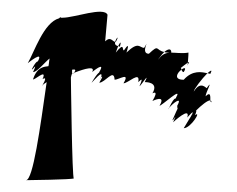

<svg xmlns="http://www.w3.org/2000/svg" viewBox="-20 -655 402 325"><path d="M24 -350C28 -350 102 -351 105 -353C102 -352 100 -524 100 -524C101 -527 101 -530 103 -531H102V-537C107 -538 109 -537 106 -533V-532C124 -539 142 -544 136 -533C136 -533 160 -553 148 -533C148 -531 147 -535 135 -515C136 -515 156 -540 151 -524C151 -524 157 -530 148 -515C158 -515 173 -540 174 -520C181 -520 201 -534 189 -514C197 -514 218 -536 214 -516C215 -516 225 -529 216 -509C218 -509 235 -536 225 -516C225 -516 250 -517 238 -497C238 -497 250 -504 238 -484C238 -484 262 -496 250 -476C254 -476 290 -510 278 -490C278 -485 277 -496 266 -472C271 -479 290 -494 280 -476C280 -466 284 -480 272 -452C272 -448 282 -468 273 -448C273 -448 303 -476 297 -456C297 -456 314 -476 302 -456C302 -456 303 -458 291 -438C303 -438 322 -469 310 -460C310 -460 313 -466 312 -468C320 -476 332 -486 336 -485C336 -491 337 -501 328 -492C328 -498 342 -523 330 -506C330 -504 320 -520 308 -500C308 -504 322 -522 331 -531C322 -533 306 -537 291 -520C273 -520 280 -532 287 -537C287 -538 287 -539 286 -540C291 -544 295 -547 298 -549C299 -559 299 -566 299 -566C289 -564 277 -566 267 -566C259 -565 253 -562 248 -554C248 -555 253 -562 258 -567C243 -570 250 -581 232 -564C216 -564 236 -594 224 -574C216 -574 215 -586 194 -566C194 -566 202 -588 190 -570C186 -568 192 -586 176 -566C176 -566 178 -572 180 -577C175 -578 174 -581 175 -584C170 -585 167 -594 158 -585L162 -630C156 -644 106 -625 86 -625H83C83 -626 82 -626 83 -626C82 -626 81 -625 80 -624C54 -617 38 -567 27 -548C27 -548 55 -571 44 -551C44 -551 41 -552 34 -538C34 -534 45 -553 36 -533C43 -533 57 -551 64 -556C63 -552 63 -547 62 -543C55 -542 43 -542 36 -521C36 -517 61 -541 52 -521C52 -521 62 -528 52 -511C53 -512 56 -514 59 -516C48 -439 36 -350 24 -350ZM51 -509C51 -510 51 -510 52 -511C52 -510 51 -510 51 -509ZM74 -514V-515ZM106 -532C106 -531 105 -531 103 -531C104 -531 105 -532 106 -532ZM150 -522C149 -522 150 -523 151 -524C151 -523 150 -523 150 -522ZM175 -584C176 -590 183 -597 176 -584ZM180 -577C183 -583 186 -587 183 -576C182 -576 181 -577 180 -577ZM258 -567C264 -572 270 -574 270 -566H267C264 -566 260 -566 258 -567ZM266 -470C266 -471 265 -471 266 -472ZM287 -537C292 -541 296 -541 291 -533C289 -533 288 -535 287 -537ZM297 -544C297 -544 298 -546 298 -549C301 -551 301 -551 297 -544ZM306 -462C306 -461 304 -461 304 -460C304 -460 306 -462 306 -462ZM331 -531C337 -536 340 -538 336 -530C335 -530 333 -531 331 -531ZM336 -485C337 -485 338 -484 338 -482C337 -482 336 -483 336 -485Z"/></svg>

Font: Alpina
Style: Regular
Weight: 400
Version: Version 0.9